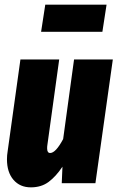

<svg xmlns="http://www.w3.org/2000/svg" viewBox="-20 -789 506 827"><path d="M10 -103Q10 -120 13 -138L68 -533H235L184 -164Q183 -159 183 -150Q183 -130 196 -130Q220 -130 252 -190L299 -533H466L391 0H246L249 -71Q221 -29 189.5 -5.5Q158 18 113 18Q66 18 38 -14.5Q10 -47 10 -103ZM421 -652H157L175 -769H439Z"/></svg>

Font: Fira Sans Extra Condensed ExtraBold
Style: Italic
Weight: 800
Width: 3
Italic angle: -8°
Designer: Carrois Corporate & Edenspiekermann AG
Foundry: Carrois Corporate GbR & Edenspiekermann AG
Version: Version 4.203